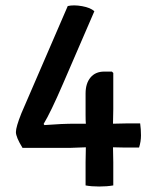

<svg xmlns="http://www.w3.org/2000/svg" viewBox="-20 -676 570 700"><path d="M392 -139 393 -85V0Q370 4 341.5 4Q313 4 292 0V-85L293 -139L239 -137H62Q38 -176 38 -194.5Q38 -213 58 -263L227 -654Q249 -659 279.5 -653.5Q310 -648 324 -635L209 -369Q165 -267 139 -224L142 -220Q205 -225 256 -225H293Q292 -236 292 -257V-335Q292 -372 310 -393.5Q328 -415 360 -415H388L393 -410V-278Q393 -278 392 -225L438 -226H491Q494 -205 494 -182.5Q494 -160 487 -138H438Z"/></svg>

Font: Signika
Style: Regular
Weight: 400
Designer: Anna Giedrys
Foundry: Anna Giedrys
Version: Version 1.001